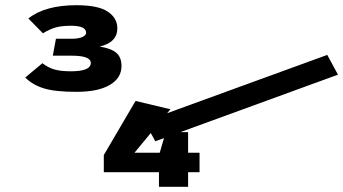

<svg xmlns="http://www.w3.org/2000/svg" viewBox="-20 -718 1319 738"><path d="M77 -420 143 -475Q165 -458 189 -451Q213 -444 253 -444Q329 -444 329 -476Q329 -504 255 -504H183L195 -569H255Q281 -569 296 -575.5Q311 -582 311 -592Q311 -619 253 -619Q217 -619 194 -612.5Q171 -606 145 -590L89 -647Q153 -698 274 -698Q357 -698 394 -673.5Q431 -649 431 -609Q431 -555 363 -539Q407 -532 427 -515Q447 -498 447 -464Q447 -418 402 -391.5Q357 -365 274 -365Q191 -365 148 -378.5Q105 -392 77 -420ZM535 -251 1238 -507 1279 -431 577 -175ZM379 -56V-122L501 -330L635 -298L497 -131H594L617 -210H703V-131H747V-56H703V0H591V-56Z"/></svg>

Font: Fix15 Mono
Style: Bold
Weight: 700
Designer: Carrois Corporate & Edenspiekermann AG
Foundry: Carrois Corporate GbR & Edenspiekermann AG
Version: Version 3.206